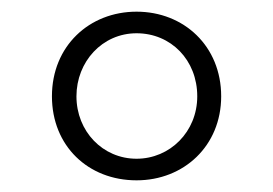

<svg xmlns="http://www.w3.org/2000/svg" viewBox="-20 -744 468 329"><path d="M214 -435C295 -435 359 -494 359 -579C359 -665 295 -724 214 -724C133 -724 69 -665 69 -579C69 -494 131 -435 214 -435ZM214 -472C156 -472 111 -519 111 -579C111 -638 155 -687 214 -687C273 -687 318 -641 318 -579C318 -518 271 -472 214 -472Z"/></svg>

Font: Kathrein 35 Thin
Style: Regular
Weight: 250
Designer: Lazydogs Typefoundry, based on Open Sans by Ascender Corporation
Foundry: Lazydogs Typefoundry
Version: Version 1.003;PS 001.003;hotconv 1.0.88;makeotf.lib2.5.64775